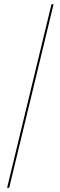

<svg xmlns="http://www.w3.org/2000/svg" viewBox="-20 -780 290 921"><path d="M14 121H24L237 -760H227Z"/></svg>

Font: Noto Serif Display ExtraBold
Style: Regular
Weight: 800
Designer: Monotype Design Team
Foundry: Monotype Imaging Inc.
Version: Version 2.009